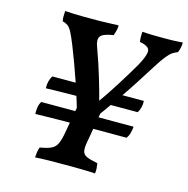

<svg xmlns="http://www.w3.org/2000/svg" viewBox="-102 -777 860 878"><g transform="rotate(15 328.5 -338.0)"><path d="M281 -215Q257 -299 230 -378.5Q203 -458 172 -536Q156 -576 146 -594.5Q136 -613 126 -620Q116 -627 101 -631Q99 -643 99 -654Q99 -665 100 -679Q121 -678 141 -677Q161 -676 181 -676Q201 -676 219 -676Q238 -676 259.5 -676Q281 -676 304 -677Q327 -678 353 -679Q353 -665 350 -653Q347 -641 343 -630Q295 -623 282.5 -607Q270 -591 286 -551Q308 -491 327 -428Q346 -365 363 -299L346 -308Q384 -361 418.5 -415.5Q453 -470 488 -530Q515 -579 513.5 -601Q512 -623 467 -631Q463 -652 466 -679Q491 -677 515 -676.5Q539 -676 566 -676Q590 -676 611 -676.5Q632 -677 657 -679Q657 -654 647 -631Q636 -627 624.5 -620Q613 -613 598 -595Q583 -577 559 -539Q499 -442 446 -365.5Q393 -289 338 -215ZM140 3Q141 -12 143 -24.5Q145 -37 149 -46Q184 -52 202 -60.5Q220 -69 229 -88Q238 -107 244 -142L269 -282H379L353 -132Q347 -102 349.5 -85Q352 -68 368.5 -60Q385 -52 422 -45Q424 -34 425 -22Q426 -10 424 3Q393 1 356.5 0.5Q320 0 285 0Q247 0 208 0.5Q169 1 140 3ZM90 -189Q89 -205 91.5 -221Q94 -237 102 -249H539Q538 -234 534 -219Q530 -204 521 -192Q456 -192 383.5 -192Q311 -192 236.5 -191.5Q162 -191 90 -189ZM106 -315Q105 -332 109 -348Q113 -364 121 -375H306L332 -318Q276 -318 239 -317.5Q202 -317 172 -316.5Q142 -316 106 -315ZM366 -318 407 -375H554Q555 -360 551.5 -345Q548 -330 540 -318Z"/></g></svg>

Font: Vollkorn Medium
Style: Italic
Weight: 500
Italic angle: -11°
Designer: Friedrich Althausen
Foundry: Friedrich Althausen
Version: Version 5.000